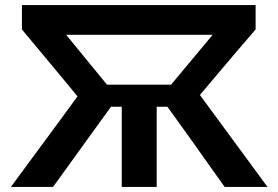

<svg xmlns="http://www.w3.org/2000/svg" viewBox="-20 -733 1092 753"><path d="M23 0Q46.5 -32 78 -75Q109.5 -117.5 142.5 -162.5Q175.5 -207.5 204.5 -246.5L284 -355L213.5 -440.5Q177 -484 140.5 -528Q104 -572 66 -617.5V-713H982.5V-617.5Q943.5 -572.5 906 -528.5Q868.5 -484 831.5 -440.5L764 -360.5L848.5 -245.5Q876.5 -207 909.5 -162.5Q942.5 -117.5 974 -74.8Q1005.5 -32 1029 0H861Q826 -49 795.5 -92Q765 -135 736 -176L636.5 -314.5H594.5V0H457.5V-314.5H415.5L317 -178.5Q286 -135.5 254.8 -92.2Q223.5 -49 188 0ZM399.5 -401H651L814 -596.5H239.5Z"/></svg>

Font: Heraclito SemiBold
Style: Regular
Weight: 600
Designer: Kostas Bartsokas (font) & Cristiano Sobral (main changes)
Foundry: Kostas Bartsokas (font) & Cristiano Sobral (main changes)
Version: Version 1.00;July 8, 2020;FontCreator 13.0.0.2655 64-bit